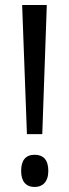

<svg xmlns="http://www.w3.org/2000/svg" viewBox="-20 -734 275 763"><path d="M148 -201 166 -714H68L87 -201ZM64 -55C64 -13 83 9 118 9C149 9 172 -11 172 -55C172 -100 151 -119 118 -119C82 -119 64 -97 64 -55Z"/></svg>

Font: Noto Sans Myanmar UI ExtraCondensed
Style: Regular
Weight: 400
Width: 2
Designer: Monotype Design Team
Foundry: Monotype Imaging Inc.
Version: Version 2.103